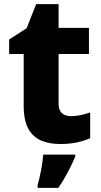

<svg xmlns="http://www.w3.org/2000/svg" viewBox="-20 -683 486 924"><path d="M321 -124Q346 -124 368.5 -129Q391 -134 414 -142V-18Q387 -6 352 2Q317 10 269 10Q218 10 178.5 -6.5Q139 -23 116.5 -63Q94 -103 94 -176V-423H24V-493L108 -547L154 -663H262V-549H408V-423H262V-182Q262 -153 278 -138.5Q294 -124 321 -124ZM342 71Q326 108 307 144.5Q288 181 261 221H161V208Q170 177 178 134.5Q186 92 188 61H342Z"/></svg>

Font: Noto Sans Gujarati ExtraBold
Style: Regular
Weight: 800
Designer: Jelle Bosma - Monotype Design Team, Universal Thirst
Foundry: Monotype Imaging Inc.
Version: Version 2.106; ttfautohint (v1.8.4.7-5d5b)